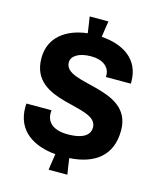

<svg xmlns="http://www.w3.org/2000/svg" viewBox="-121 -844 828 997"><g transform="rotate(15 293.0 -346.0)"><path d="M399 -476H533V-487C533 -607 441 -664 324 -672C328 -701 332 -729 337 -758H236C241 -729 245 -700 249 -671C136 -658 50 -597 50 -485C50 -242 402 -328 402 -205C402 -170 375 -137 283 -137C209 -137 170 -169 170 -221C170 -226 171 -234 171 -236H36C36 -236 35 -223 35 -216C35 -89 131 -31 249 -21L236 66H337C332 37 328 8 324 -20C455 -28 547 -89 547 -228C547 -460 193 -380 193 -500C193 -534 232 -560 298 -560C361 -560 399 -529 399 -485Z"/></g></svg>

Font: Chivo
Style: Bold
Weight: 700
Designer: Hector Gatti
Foundry: Omnibus-Type
Version: Version 1.003;PS 001.003;hotconv 1.0.70;makeotf.lib2.5.58329